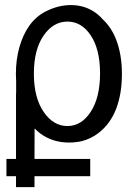

<svg xmlns="http://www.w3.org/2000/svg" viewBox="-20 -559 555 772"><path d="M43.9 -262.2C43.9 -252 44.4 -241.7 44.9 -231.9V-184.6L44.4 -182.1V80.1H5.9V149.4H44.4V193.4H118.7V149.4H342.8V80.1H118.7L119.1 -42.5C126 -35.6 132.8 -29.3 140.6 -23.4C173.3 1.5 212.4 14.2 257.8 14.2C267.6 14.2 277.3 13.7 287.1 12.2C294.9 11.2 302.2 10.3 309.6 8.3C334 2 356 -8.8 375 -23.4C407.7 -48.3 431.6 -81.1 447.3 -122.1C462.9 -163.1 470.2 -210 470.2 -262.2C470.2 -314 462.4 -359.9 446.8 -400.4C434.1 -432.6 416.5 -459.5 393.1 -481.4C381.3 -495.1 367.7 -506.3 352.1 -515.6C326.7 -530.8 297.4 -538.6 264.6 -538.6C231.4 -538.6 198.2 -530.3 165 -513.7C137.7 -500 115.7 -480.5 98.1 -456.1C80.6 -431.6 67.4 -402.3 58.1 -369.6C48.8 -336.9 43.9 -300.8 43.9 -262.2ZM382.3 -263.7C382.3 -198.7 369.6 -147.5 344.7 -109.4C319.8 -71.3 288.6 -52.2 251 -52.2C213.4 -52.2 181.2 -71.3 155.3 -109.4C129.4 -147.5 116.2 -198.2 116.2 -262.7C116.2 -327.6 129.4 -378.4 155.3 -416C181.2 -453.6 213.4 -472.2 251 -472.2C288.6 -472.2 319.8 -454.1 344.7 -417C369.6 -379.9 382.3 -328.6 382.3 -263.7Z"/></svg>

Font: Tuffy
Style: Regular
Weight: 500
Designer: Thatcher Ulrich, Karoly Barta and Michael Everson
Version: Version 001.270